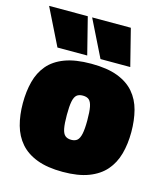

<svg xmlns="http://www.w3.org/2000/svg" viewBox="-118 -879 843 978"><g transform="rotate(15 304.0 -389.5)"><path d="M18 -276Q18 -338 31.5 -390Q45 -442 77 -480Q109 -518 164.5 -539Q220 -560 304 -560Q388 -560 443 -539Q498 -518 530.5 -480Q563 -442 576.5 -390Q590 -338 590 -276Q590 -213 575.5 -160.5Q561 -108 528 -70Q495 -32 440 -11Q385 10 304 10Q223 10 168 -11Q113 -32 80 -70Q47 -108 32.5 -160.5Q18 -213 18 -276ZM250 -276Q250 -230 255 -204.5Q260 -179 272 -169Q284 -159 304 -159Q324 -159 335.5 -169Q347 -179 352.5 -204.5Q358 -230 358 -276Q358 -322 353 -347Q348 -372 336.5 -382Q325 -392 304 -392Q283 -392 271.5 -382Q260 -372 255 -347Q250 -322 250 -276ZM115 -595 19 -789H223L272 -595ZM342 -595 246 -789H450L499 -595Z"/></g></svg>

Font: Georama Black
Style: Regular
Weight: 900
Designer: Jean-Baptiste Levee
Foundry: Production Type
Version: Version 1.001